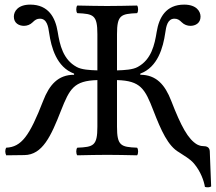

<svg xmlns="http://www.w3.org/2000/svg" viewBox="-20 -671 937 832"><path d="M487 -122V-324C589 -321 608 -287 645 -191C678 -106 708 -38 756 -11C778 4 803 17 820 37C850 72 864 114 868 139C879 142 888 141 895 137L889 -16C888 -33 876 -38 859 -38C852 -38 844 -40 834 -45C795 -68 765 -123 722 -234C695 -304 657 -347 588 -347V-352C664 -380 687 -466 696 -528C700 -557 706 -590 736 -590C749 -590 757 -585 768 -574C778 -564 792 -559 805 -559C826 -559 849 -570 849 -599C849 -622 831 -651 778 -651C699 -651 669 -595 659 -533C650 -477 636 -413 577 -381C556 -369 520 -367 487 -366V-523C487 -606 504 -611 574 -614C580 -620 580 -641 574 -647C530 -646 483 -645 444 -645C411 -645 362 -646 315 -647C309 -641 309 -620 315 -614C385 -611 402 -606 402 -523V-366C369 -367 333 -369 312 -381C253 -413 239 -477 230 -533C220 -595 190 -651 111 -651C58 -651 40 -622 40 -599C40 -570 63 -559 84 -559C97 -559 111 -564 121 -574C132 -585 140 -590 153 -590C183 -590 189 -557 193 -528C202 -466 225 -380 301 -352V-347C232 -347 194 -304 167 -234C108 -82 73 -34 7 -31C1 -21 2 -8 7 2L86 1C164 0 201 -81 244 -191C282 -287 300 -321 402 -324V-122C402 -39 385 -34 315 -31C309 -25 309 -4 315 2C360 1 409 0 445 0C481 0 529 1 574 2C580 -4 580 -25 574 -31C504 -34 487 -39 487 -122Z"/></svg>

Font: Libertinus Math
Style: Regular
Weight: 400
Designer: Philipp H. Poll, Khaled Hosny
Foundry: Caleb Maclennan
Version: Version 7.050;RELEASE